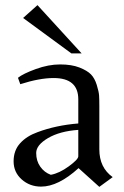

<svg xmlns="http://www.w3.org/2000/svg" viewBox="-20 -715 484 748"><path d="M285 -106V-209Q213 -204 167 -177Q121 -150 121 -119Q121 -88 137 -65.5Q153 -43 178 -34Q211 -40 248 -67Q285 -94 285 -106ZM367 -133Q367 -62 419 -25L367 13L286 -60Q207 12 140 12Q96 12 64.5 -16Q33 -44 33 -86.5Q33 -129 58.5 -157Q84 -185 126 -200Q198 -227 285 -234V-328Q285 -411 189 -411Q134 -411 59 -387L50 -412Q70 -428 119.5 -446Q169 -464 214 -464Q259 -464 289.5 -452Q320 -440 334.5 -425Q349 -410 357 -384Q365 -358 366 -343Q367 -328 367 -303ZM298 -507H258L70 -645L126 -695Z"/></svg>

Font: Belleza
Style: Regular
Weight: 400
Designer: Eduardo Rodriguez Tunni
Foundry: Eduardo Rodriguez Tunni
Version: Version 1.001